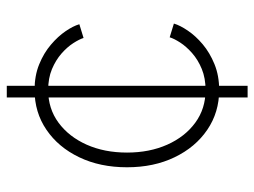

<svg xmlns="http://www.w3.org/2000/svg" viewBox="-114 -654 768 580"><g transform="rotate(-90 270.0 -364.0)"><path d="M265.6 0V-727.5H300.8V0ZM288.1 -85.9Q220.7 -85.9 168 -121.8Q115.2 -157.7 85 -220.5Q54.7 -283.2 54.7 -364.3Q54.7 -445.8 85 -508.8Q115.2 -571.8 168 -607.7Q220.7 -643.6 288.1 -643.6Q331.5 -643.6 365.7 -629.6Q399.9 -615.7 425 -594.2Q450.2 -572.8 465.8 -549.8Q481.4 -526.9 486.8 -508.3L445.3 -495.6Q441.4 -508.3 429.7 -526.6Q418 -544.9 398.2 -562.3Q378.4 -579.6 351.1 -591.1Q323.7 -602.5 288.1 -602.5Q231.9 -602.5 189.5 -571.3Q147 -540 123 -486.3Q99.1 -432.6 99.1 -364.3Q99.1 -296.4 123 -242.7Q147 -189 189.5 -158Q231.9 -127 288.1 -127Q323.7 -127 351.6 -138.4Q379.4 -149.9 399.4 -167.5Q419.4 -185.1 431.4 -203.6Q443.4 -222.2 447.3 -235.4L488.8 -222.7Q483.4 -204.1 467.5 -180.7Q451.7 -157.2 426.3 -135.7Q400.9 -114.3 366.2 -100.1Q331.5 -85.9 288.1 -85.9Z"/></g></svg>

Font: Inter 17pt ExtraLight
Style: Regular
Weight: 250
Version: Version 4.001;git-66647c0bb